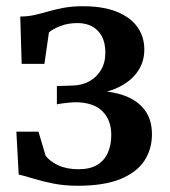

<svg xmlns="http://www.w3.org/2000/svg" viewBox="-20 -586 544 616"><path d="M229.5 10Q187.5 10 151.8 3Q116 -4 88 -12.8Q60 -21.5 40 -26L32.5 -163.5H103.5L126 -87.5Q139 -68.5 166.5 -55.8Q194 -43 232 -43Q269 -43 292.2 -57.2Q315.5 -71.5 326.2 -96.5Q337 -121.5 337 -153Q337 -201 308.2 -229.5Q279.5 -258 220 -258Q214 -258 201.8 -256.8Q189.5 -255.5 178.2 -254Q167 -252.5 162.5 -251V-310L212.5 -311.5Q242 -312 265.8 -324.8Q289.5 -337.5 303.8 -361Q318 -384.5 318 -417.5Q318 -448.5 306.8 -469.5Q295.5 -490.5 275.5 -501.2Q255.5 -512 229 -512Q197.5 -512 173 -502.2Q148.5 -492.5 137 -482L122.5 -381H49.5L45 -533Q69.5 -533 91.2 -538Q113 -543 135.5 -549.5Q158 -556 184.8 -561Q211.5 -566 246.5 -566Q310.5 -566 354.2 -548.5Q398 -531 420.5 -499.8Q443 -468.5 443 -427Q443 -388.5 423 -358.5Q403 -328.5 366.5 -309.2Q330 -290 280 -283.5L281 -295Q337 -294.5 379 -279.2Q421 -264 444.2 -233.2Q467.5 -202.5 467.5 -155Q467.5 -107 442.8 -69.8Q418 -32.5 365.5 -11.2Q313 10 229.5 10Z"/></svg>

Font: Merriweather 24pt SemiBold
Style: Regular
Weight: 600
Designer: Eben Sorkin
Foundry: Eben Sorkin
Version: Version 2.100